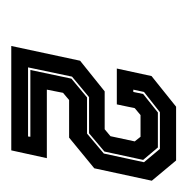

<svg xmlns="http://www.w3.org/2000/svg" viewBox="-16 -724 325 332"><g transform="rotate(90 146.0 -557.5)"><path d="M59 -415 84.5 -534 137.5 -576.5H203L215 -586.5L224 -628.5L216 -638.5H178.5L166.5 -628.5L160 -597.5H98L111 -657.5L164 -700H257L292 -658L270.5 -558.5L217.5 -515H152.5L140 -504.5L134.5 -476.5H253L239.5 -415ZM96 -444H215.5L216 -448H100.5L115.5 -519L148 -546H210.5L245 -575L260 -644.5L237 -672H173.5L138.5 -644.5L134.5 -626H138.5L142 -643L174 -668.5H234.5L256 -643L241.5 -576L210 -549.5H147.5L112 -520Z"/></g></svg>

Font: Tourney Expanded ExtraBold
Style: Italic
Weight: 800
Width: 7
Italic angle: -12°
Designer: Tyler Finck
Foundry: Etcetera Type Co
Version: Version 1.010; ttfautohint (v1.8.3)